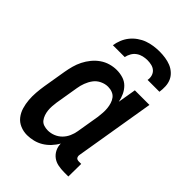

<svg xmlns="http://www.w3.org/2000/svg" viewBox="-220 -836 939 939"><g transform="rotate(45 250.0 -366.0)"><path d="M146 8Q121 8 98.5 -1.5Q76 -11 61.5 -29.5Q47 -48 40 -71.5Q33 -95 31 -120Q29 -145 31 -170.5Q33 -196 37 -221L57 -341Q61 -364 67 -386Q73 -408 83.5 -429Q94 -450 109.5 -469Q125 -488 144.5 -501.5Q164 -515 186.5 -521.5Q209 -528 231 -528Q254 -528 275 -521.5Q296 -515 311 -500Q326 -485 335 -465.5Q344 -446 348 -425L364 -520H465L396 -105Q395 -100 396 -95Q397 -90 399.5 -86.5Q402 -83 407 -81.5Q412 -80 417 -80H433L432 8H402Q381 8 361 4Q341 0 325.5 -11.5Q310 -23 301 -41Q292 -59 292 -80Q281 -60 265 -43Q249 -26 230 -14.5Q211 -3 189 2.5Q167 8 146 8ZM202 -80Q221 -80 240 -87.5Q259 -95 273.5 -109.5Q288 -124 296.5 -143Q305 -162 308 -181L328 -301Q330 -317 331 -332.5Q332 -348 330.5 -363Q329 -378 324.5 -392.5Q320 -407 311.5 -418Q303 -429 289 -434.5Q275 -440 259 -440Q239 -440 219 -430.5Q199 -421 186.5 -404Q174 -387 166.5 -367Q159 -347 156 -327L136 -207Q134 -193 133 -178.5Q132 -164 133.5 -150Q135 -136 139.5 -123Q144 -110 152 -99.5Q160 -89 173.5 -84.5Q187 -80 202 -80ZM132 -600Q135 -620 143 -640Q151 -660 164.5 -677Q178 -694 196.5 -707Q215 -720 234.5 -727Q254 -734 275 -737Q296 -740 316 -740Q336 -740 356 -737Q376 -734 393.5 -727Q411 -720 425.5 -707Q440 -694 447.5 -677Q455 -660 456 -640Q457 -620 454 -600H372Q375 -615 371 -629Q367 -643 357 -652Q347 -661 333 -664.5Q319 -668 304 -668Q289 -668 274 -664.5Q259 -661 246 -652Q233 -643 225 -629Q217 -615 214 -600Z"/></g></svg>

Font: Iosevka Curly Slab Semibold
Style: Italic
Weight: 600
Italic angle: -9°
Monospace: yes
Designer: Belleve Invis
Foundry: Belleve Invis
Version: Version 22.1.2; ttfautohint (v1.8.4)